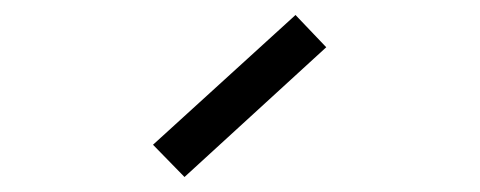

<svg xmlns="http://www.w3.org/2000/svg" viewBox="-20 -865 640 256"><path d="M226 -629 184 -672 374 -845 415 -802Z"/></svg>

Font: Victor Mono Thin ExtraLight
Style: Regular
Weight: 250
Monospace: yes
Version: Version 1.561;gftools[0.9.30]